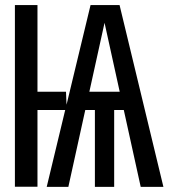

<svg xmlns="http://www.w3.org/2000/svg" viewBox="-20 -726 655 746"><path d="M161.5 0 233.3 -298.5H125.6V-0.5H37.9V-706.2H125.6V-369.7H236.4L238.5 -319.5L239 -321L331.8 -706.2H444.6L614.9 0H526.7L461 -298.5H423.6V0H348.7V-298.5H311.3L245.6 0ZM386.2 -637.4 327.2 -369.7H445.1Z"/></svg>

Font: FiraCode Nerd Font
Style: Regular
Weight: 400
Designer: Carrois Corporate, Edenspiekermann AG, Nikita Prokopov
Foundry: Carrois Corporate, Edenspiekermann AG, Nikita Prokopov
Version: Version 6.002;Nerd Fonts 2.2.2